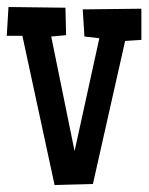

<svg xmlns="http://www.w3.org/2000/svg" viewBox="-21 -529 429 553"><path d="M386.2 -414.1 339.4 -411.1 246.6 1 136.2 3.9 43.5 -425.8H-1.5L3.4 -508.8L167.5 -506.8L169.4 -427.7L126.5 -423.8L193.8 -93.8L265.1 -418.9L222.2 -423.8L217.3 -502L386.2 -503.9Z"/></svg>

Font: Maiden Orange
Style: Regular
Weight: 400
Designer: Astigmatic (AOETI)
Foundry: Astigmatic (AOETI)
Version: Version 1.000